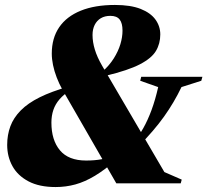

<svg xmlns="http://www.w3.org/2000/svg" viewBox="-20 -740 837 775"><path d="M538 -148 452 -97Q404 -55 363.2 -30.5Q322.5 -6 284 4.5Q245.5 15 204.5 15Q138.5 15 95 -8Q51.5 -31 30.2 -69.5Q9 -108 9 -155Q9 -195.5 21.8 -230Q34.5 -264.5 63.5 -294Q92.5 -323.5 140.2 -347.2Q188 -371 257.5 -390.5L393.5 -451Q421.5 -476 439.2 -504.2Q457 -532.5 465.8 -561.2Q474.5 -590 474.5 -616.5Q474.5 -646.5 463 -661.2Q451.5 -676 425.5 -676Q403 -676 387 -666.5Q371 -657 362.2 -639.5Q353.5 -622 353.5 -599Q353.5 -570.5 362.8 -540Q372 -509.5 392 -475L643.5 -45.5L713.5 -15L709.5 0H449.5L232.5 -377Q218.5 -402 208.8 -427.5Q199 -453 194 -477.5Q189 -502 189 -523.5Q189 -586 218.8 -629.8Q248.5 -673.5 305.8 -696.8Q363 -720 444 -720Q507.5 -720 547.8 -704Q588 -688 607.5 -661Q627 -634 627 -601Q627 -564 609.5 -534.5Q592 -505 544.8 -480.5Q497.5 -456 408 -434.5L264.5 -376Q238 -359.5 220.8 -339.8Q203.5 -320 195.5 -296.5Q187.5 -273 187.5 -245Q187.5 -174.5 222 -133.2Q256.5 -92 327.5 -92Q362.5 -92 389.8 -97.2Q417 -102.5 446 -116.5L522.5 -171Q541.5 -192.5 559 -223.8Q576.5 -255 591.8 -296.2Q607 -337.5 618.5 -388.5L546 -414L550 -430H797L792.5 -414L712.5 -388.5Q682.5 -326 642.2 -269.5Q602 -213 538 -148Z"/></svg>

Font: Newsreader 60pt ExtraBold
Style: Italic
Weight: 800
Italic angle: -17°
Designer: Hugues Gentile
Foundry: Production Type
Version: Version 1.003